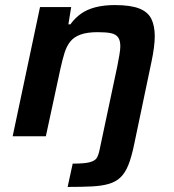

<svg xmlns="http://www.w3.org/2000/svg" viewBox="-20 -538 687 758"><path d="M247 200 267 108Q313 108 334 102.5Q355 97 362 85.5Q369 74 373 54L443 -276Q447 -296 451 -319Q455 -342 455 -355Q455 -379 446 -391Q437 -403 418 -407Q399 -411 366 -411Q324 -411 298 -401.5Q272 -392 257.5 -374Q243 -356 234.5 -328.5Q226 -301 218 -264L161 0H30L138 -510H261L250 -442H258Q276 -467 300 -484Q324 -501 357.5 -509.5Q391 -518 433 -518Q495 -518 529.5 -504.5Q564 -491 577.5 -463.5Q591 -436 591 -394Q591 -375 587.5 -348.5Q584 -322 578 -294L509 35Q499 83 486.5 114Q474 145 455.5 162.5Q437 180 409.5 188Q382 196 342.5 198Q303 200 247 200Z"/></svg>

Font: Saira SemiExpanded SemiBold
Style: Italic
Weight: 600
Width: 6
Italic angle: -12°
Designer: Hector Gatti with collaboration of the Omnibus-Type team
Foundry: Omnibus-Type
Version: Version 1.101